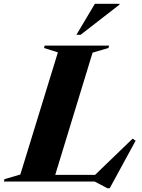

<svg xmlns="http://www.w3.org/2000/svg" viewBox="-70 -955 749 1010"><path d="M417 -678 220.5 -35H430L627.5 -225.5L643.5 -215L507 35.5H495.5L428 0H-49.5L-46.5 -12.5L37 -37L234.5 -679.5L161.5 -702.5L165 -715H504L500.5 -702.5ZM332 -772 429 -935H558.5V-930.5L354 -772Z"/></svg>

Font: Newsreader Display
Style: Bold Italic
Weight: 700
Italic angle: -17°
Designer: Hugues Gentile
Foundry: Production Type
Version: Version 1.001